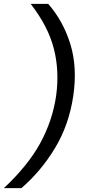

<svg xmlns="http://www.w3.org/2000/svg" viewBox="-36 -831 441 996"><path d="M75 145H-16Q109 28 172.5 -88Q236 -204 255 -333Q273 -462 243.5 -578Q214 -694 123 -811H214Q292 -722 329 -602Q366 -482 344 -333Q322 -184 250 -64Q178 56 75 145Z"/></svg>

Font: Host Grotesk
Style: Italic
Weight: 400
Italic angle: -8°
Designer: Doğukan Karapınar based on Poppins by Indian Type Foundry, Jonny Pinhorn
Foundry: Element Type
Version: Version 1.001; ttfautohint (v1.8.4.7-5d5b)